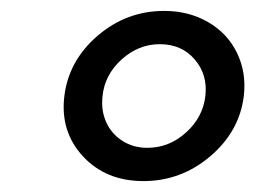

<svg xmlns="http://www.w3.org/2000/svg" viewBox="-20 -776 468 352"><path d="M243 -444Q174 -444 132 -489.5Q90 -535 98 -600Q106 -665 159 -710.5Q212 -756 281 -756Q326 -756 361.5 -735.5Q397 -715 414.5 -679Q432 -643 427 -600Q419 -535 365.5 -489.5Q312 -444 243 -444ZM250 -505Q290 -505 321 -533Q352 -561 356.5 -600Q361 -639 337 -667Q313 -695 273 -695Q234 -695 203 -667Q172 -639 168 -600Q165 -574 174.5 -552.5Q184 -531 204 -518Q224 -505 250 -505Z"/></svg>

Font: Orkney
Style: BoldItalic
Weight: 700
Designer: Samuel Oakes and Alfredo Marco Pradil
Foundry: Alfredo Marco Pradil
Version: 1.0; ttfautohint (v1.5)